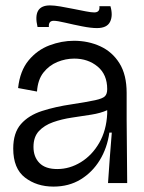

<svg xmlns="http://www.w3.org/2000/svg" viewBox="-20 -678 534 711"><path d="M178 13Q116 13 72.5 -20.5Q29 -54 29 -128Q29 -186 57.5 -218.5Q86 -251 135.5 -267Q185 -283 247 -292Q305 -301 332.5 -307Q360 -313 368.5 -321.5Q377 -330 377 -348Q377 -402 341.5 -431.5Q306 -461 255 -461Q223 -461 192.5 -448.5Q162 -436 141 -409.5Q120 -383 117 -339L47 -352Q54 -416 86 -454.5Q118 -493 163 -510Q208 -527 254 -527Q307 -527 351.5 -506.5Q396 -486 422.5 -443.5Q449 -401 449 -334V-235Q449 -177 450 -117.5Q451 -58 451 0H380Q383 -48 386.5 -92.5Q390 -137 394 -187H385Q377 -130 349.5 -85Q322 -40 278.5 -13.5Q235 13 178 13ZM192 -52Q238 -52 279.5 -77.5Q321 -103 347.5 -149Q374 -195 377 -257V-270Q353 -259 318.5 -253.5Q284 -248 246.5 -242.5Q209 -237 176.5 -225.5Q144 -214 124 -192.5Q104 -171 104 -134Q104 -97 126 -74.5Q148 -52 192 -52ZM339 -574Q317 -574 284 -580.5Q251 -587 221.5 -594Q192 -601 179 -601Q159 -601 161 -578H119Q100 -658 165 -658Q181 -658 204 -654Q227 -650 252 -645Q277 -640 297.5 -636Q318 -632 329 -632Q351 -632 348 -655H389Q399 -620 387.5 -597Q376 -574 339 -574Z"/></svg>

Font: Bricolage Grotesque 96pt Light
Style: Regular
Weight: 300
Designer: Mathieu Triay
Foundry: Atelier Triay
Version: Version 1.001; ttfautohint (v1.8.4.7-5d5b);gftools[0.9.33.de